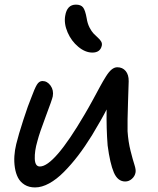

<svg xmlns="http://www.w3.org/2000/svg" viewBox="-20 -779 690 837"><path d="M382.8 -549.8Q351.6 -549.8 321.3 -575Q291 -600.1 274.7 -637.9Q258.3 -675.8 264.2 -710Q272 -758.8 311 -758.8Q332.5 -758.8 342 -746.8Q351.6 -734.9 357.9 -699.2Q361.3 -676.8 370.1 -659.4Q378.9 -642.1 388.4 -632.3Q397.9 -622.6 407 -614.5Q416 -606.4 420.9 -598.1Q425.8 -589.8 423.8 -580.1Q417 -549.8 382.8 -549.8ZM132.8 38.1Q106.4 38.1 87.4 26.4Q68.4 14.6 58.6 -4.2Q48.8 -22.9 44.9 -48.1Q41 -73.2 42.7 -98.9Q44.4 -124.5 50.8 -150.9Q60.5 -190.9 82 -257.1Q103.5 -323.2 116.2 -353Q130.9 -393.1 140.6 -409.4Q150.4 -425.8 165 -425.8Q186 -425.8 200.4 -405.8Q214.8 -385.7 210 -358.9Q207.5 -345.7 179.7 -272.2Q151.9 -198.7 143.1 -164.1Q130.4 -120.6 131.6 -86.9Q132.8 -53.2 153.8 -53.2Q215.8 -53.2 348.1 -278.8Q365.2 -307.6 385.3 -344.5Q405.3 -381.3 417 -403.1Q428.7 -424.8 441.9 -445.8Q455.1 -466.8 467 -476.3Q479 -485.8 491.2 -485.8Q514.2 -485.8 527.8 -469.5Q541.5 -453.1 541 -424.8Q541 -419.9 538.1 -334Q535.2 -248 536.1 -207Q539.1 -161.1 549.1 -121.6Q559.1 -82 566.2 -60.3Q573.2 -38.6 570.8 -26.9Q567.9 -10.7 554.9 0.7Q542 12.2 525.9 12.2Q493.2 12.2 476.3 -27.1Q459.5 -66.4 449.2 -145Q443.4 -217.8 444.8 -301.8Q427.2 -266.1 380.9 -189Q350.6 -140.1 320.6 -100.8Q290.5 -61.5 258.5 -29.3Q226.6 2.9 194.3 20.5Q162.1 38.1 132.8 38.1Z"/></svg>

Font: Shantell Sans Irregular Bouncy
Style: Italic
Weight: 400
Italic angle: -11.31°
Designer: Stephen Nixon, Anya Danilova, Shantell Martin
Foundry: Arrow Type
Version: Version 1.006;[9816181b4]